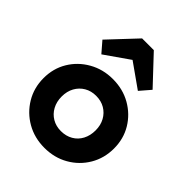

<svg xmlns="http://www.w3.org/2000/svg" viewBox="-214 -868 996 996"><g transform="rotate(45 284.5 -370.0)"><path d="M285 10Q212 10 153.5 -23.5Q95 -57 60.5 -114.5Q26 -172 26 -243Q26 -314 60 -370.5Q94 -427 153 -460.5Q212 -494 284 -494Q358 -494 416.5 -460.5Q475 -427 509 -370.5Q543 -314 543 -243Q543 -172 509 -114.5Q475 -57 416.5 -23.5Q358 10 285 10ZM284 -112Q321 -112 349.5 -128.5Q378 -145 393.5 -174.5Q409 -204 409 -242Q409 -280 393 -309Q377 -338 349 -354.5Q321 -371 284 -371Q248 -371 220 -354.5Q192 -338 176 -309Q160 -280 160 -242Q160 -204 176 -174.5Q192 -145 220 -128.5Q248 -112 284 -112ZM151 -542 101 -600 242 -750H328L469 -600L419 -542L238 -670L333 -669Z"/></g></svg>

Font: Outfit SemiBold
Style: Regular
Weight: 600
Designer: Rodrigo Fuenzalida
Foundry: fragTYPE
Version: Version 1.100;gftools[0.9.27]